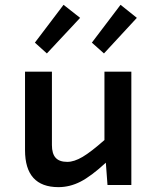

<svg xmlns="http://www.w3.org/2000/svg" viewBox="-20 -769 654 798"><path d="M125 -591.8 244.1 -749 313 -694.8 174.8 -546.9ZM361.8 -591.8 481 -749 548.8 -694.8 412.1 -546.9ZM525.9 0H426.8L419.9 -92.8Q358.9 -36.6 314.5 -13.9Q270 8.8 223.1 8.8Q84 8.8 84 -145V-471.2H195.8V-166Q195.8 -130.4 211.2 -113.3Q226.6 -96.2 259.8 -96.2Q288.1 -96.2 323.2 -116.9Q358.4 -137.7 414.1 -187V-471.2H525.9Z"/></svg>

Font: IntelOne Mono Medium
Style: Regular
Weight: 500
Designer: Fred Shallcrass
Foundry: Frere-Jones Type LLC
Version: Version 1.200;hotconv 1.1.0;makeotfexe 2.6.0;FJTRelease1.2